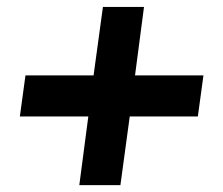

<svg xmlns="http://www.w3.org/2000/svg" viewBox="-20 -666 640 552"><path d="M275.9 -646H394L368.2 -449.2H564.9L548.8 -331.1H353L326.2 -133.8H208L233.9 -331.1H37.1L53.2 -449.2H249Z"/></svg>

Font: Cooper Hewitt
Style: Semibold Italic
Weight: 710
Designer: Village Type and Design LLC
Foundry: Cooper Hewitt Smithsonian Design Museum
Version: 1.000